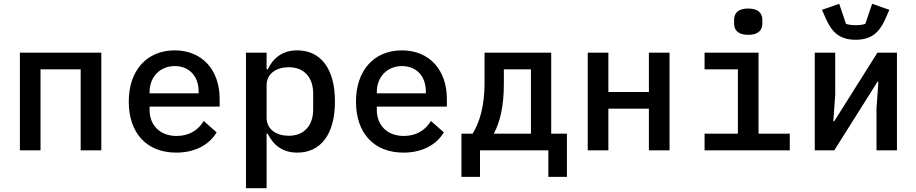

<svg xmlns="http://www.w3.org/2000/svg" viewBox="-20 -794 4840 1014"><path d="M85 0H194V-428H406V0H515V-516H85Z M911 12C1017 12 1089 -35 1124 -95L1056 -155C1027 -107 979 -76 913 -76C824 -76 770 -133 770 -214V-231H1140V-272C1140 -424 1048 -528 903 -528C756 -528 660 -423 660 -257C660 -93 753 12 911 12ZM903 -445C979 -445 1029 -392 1029 -311V-301H770V-308C770 -388 825 -445 903 -445Z M1279 200H1388V-88H1394C1424 -26 1474 12 1550 12C1671 12 1749 -81 1749 -258C1749 -435 1671 -528 1550 -528C1474 -528 1424 -490 1394 -428H1388V-516H1279ZM1505 -77C1442 -77 1388 -109 1388 -172V-344C1388 -407 1442 -439 1505 -439C1587 -439 1634 -384 1634 -300V-216C1634 -132 1587 -77 1505 -77Z M2111 12C2217 12 2289 -35 2324 -95L2256 -155C2227 -107 2179 -76 2113 -76C2024 -76 1970 -133 1970 -214V-231H2340V-272C2340 -424 2248 -528 2103 -528C1956 -528 1860 -423 1860 -257C1860 -93 1953 12 2111 12ZM2103 -445C2179 -445 2229 -392 2229 -311V-301H1970V-308C1970 -388 2025 -445 2103 -445Z M2417 140H2515V0H2876V140H2974V-88H2891V-516H2539V-355C2539 -236 2514 -149 2476 -88H2417ZM2588 -88C2622 -152 2641 -235 2641 -351V-428H2784V-88Z M3084 0H3193V-220H3407V0H3516V-516H3407V-308H3193V-516H3084Z M3932 -610C3986 -610 4006 -636 4006 -669V-690C4006 -723 3986 -749 3931 -749C3877 -749 3857 -723 3857 -690V-669C3857 -636 3877 -610 3932 -610ZM3701 0H4151V-88H3986V-516H3701V-428H3877V-88H3701Z M4283 0H4386L4614 -362H4619L4609 -222V0H4717V-516H4614L4386 -154H4381L4391 -294V-516H4283ZM4499 -584C4576 -584 4621 -618 4652 -686L4677 -742L4586 -774L4550 -668C4538 -663 4515 -661 4499 -661C4483 -661 4460 -663 4448 -668L4412 -774L4321 -742L4346 -686C4377 -618 4422 -584 4499 -584Z"/></svg>

Font: IBM Plex Mono Medm
Style: Regular
Weight: 500
Monospace: yes
Designer: Mike Abbink, Paul van der Laan, Pieter van Rosmalen
Foundry: Bold Monday
Version: Version 2.004